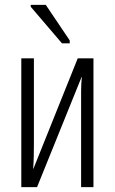

<svg xmlns="http://www.w3.org/2000/svg" viewBox="-20 -773 474 793"><path d="M68 0V-532H120V-181Q120 -155 119.5 -129Q119 -103 117 -76H118L301 -532H366V0H315V-340Q315 -368 315 -396.5Q315 -425 318 -455H317L133 0ZM236 -594 107 -745V-753H169L268 -606V-594Z"/></svg>

Font: Noto Sans ExtraCondensed Light
Style: Regular
Weight: 300
Width: 2
Designer: Monotype Design Team
Foundry: Monotype Imaging Inc.
Version: Version 2.013; ttfautohint (v1.8.4.7-5d5b)